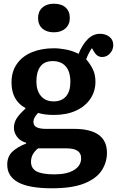

<svg xmlns="http://www.w3.org/2000/svg" viewBox="-20 -784 630 1034"><path d="M260 230Q137 230 78 198Q19 166 19 103Q19 59 46.5 33Q74 7 121 -11V-15Q89 -24 72 -47Q55 -70 55 -95Q55 -122 68.5 -144.5Q82 -167 117 -199V-202Q42 -243 42 -340Q42 -399 71.5 -440.5Q101 -482 152.5 -503Q204 -524 270 -524Q300 -524 336.5 -517Q373 -510 403 -494Q424 -545 453 -573.5Q482 -602 519 -602Q548 -602 569 -586Q590 -570 590 -541Q590 -516 572.5 -496.5Q555 -477 530 -477Q503 -477 486 -506L475 -525Q466 -512 458.5 -497.5Q451 -483 444 -465Q465 -441 479.5 -412Q494 -383 494 -344Q494 -292 466.5 -251.5Q439 -211 389 -188Q339 -165 270 -165Q219 -165 185 -176Q160 -149 160 -129Q160 -107 177.5 -98.5Q195 -90 228 -90H378Q556 -90 556 39Q556 90 528 133.5Q500 177 435 203.5Q370 230 260 230ZM269 -238Q312 -238 335.5 -265Q359 -292 359 -343Q359 -398 334 -426.5Q309 -455 264 -455Q219 -455 197.5 -426Q176 -397 176 -346Q176 -296 200.5 -267Q225 -238 269 -238ZM273 155Q341 155 379 131.5Q417 108 417 68Q417 15 339 15H185Q147 45 147 87Q147 123 177 139Q207 155 273 155ZM270 -610Q231 -610 208 -630.5Q185 -651 185 -687Q185 -722 208 -743Q231 -764 270 -764Q311 -764 333.5 -743.5Q356 -723 356 -687Q356 -652 332.5 -631Q309 -610 270 -610Z"/></svg>

Font: Literata 12pt SemiBold
Style: Regular
Weight: 600
Designer: Latin by Veronika Burian and Jose Scaglione. Greek by Irene Vlachou. Cyrillic by Vera Evstafieva.
Foundry: TypeTogether
Version: Version 3.002